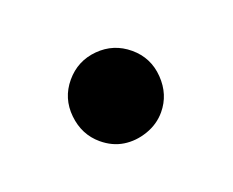

<svg xmlns="http://www.w3.org/2000/svg" viewBox="-38 -150 257 212"><g transform="rotate(20 90.0 -44.0)"><path d="M90 9Q69 9 53 -6.5Q37 -22 37 -44Q37 -66 52.5 -81.5Q68 -97 90 -97Q112 -97 127.5 -81Q143 -65 143 -44Q143 -30 135.5 -17.5Q128 -5 116.5 2Q105 9 90 9Z"/></g></svg>

Font: MuseoModerno SemiBold Light
Style: Regular
Weight: 300
Version: Version 1.001